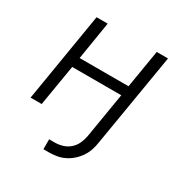

<svg xmlns="http://www.w3.org/2000/svg" viewBox="-166 -649 931 973"><g transform="rotate(30 300.0 -163.0)"><path d="M222 194V136H254Q276 136 299 129.5Q322 123 340.5 107Q359 91 369 69Q379 47 383 25L427 -240H140L100 0H35L121 -520H186L150 -298H436L473 -520H539L448 25Q445 47 437.5 69.5Q430 92 416.5 112Q403 132 384.5 148.5Q366 165 344.5 175.5Q323 186 300 190Q277 194 254 194Z"/></g></svg>

Font: Iosevka SS04 Lt Ex Obl
Style: Regular
Weight: 300
Width: 7
Italic angle: -9°
Monospace: yes
Designer: Belleve Invis
Foundry: Belleve Invis
Version: Version 19.0.0; ttfautohint (v1.8.4)